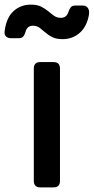

<svg xmlns="http://www.w3.org/2000/svg" viewBox="-93 -809 405 829"><path d="M81 0Q53 0 53 -28V-513Q53 -541 81 -541H138Q166 -541 166 -513V-28Q166 0 138 0ZM178 -640Q150 -640 133 -648.5Q116 -657 103 -668.5Q90 -680 78 -689Q66 -698 49 -698Q24 -698 17 -671Q13 -657 6.5 -650.5Q0 -644 -12 -644H-46Q-59 -644 -67 -651.5Q-75 -659 -73 -674Q-66 -732 -35 -760.5Q-4 -789 40 -789Q68 -789 85.5 -780Q103 -771 116 -760Q129 -749 141 -740.5Q153 -732 170 -732Q195 -732 203 -759Q207 -771 213 -778Q219 -785 232 -785H265Q279 -785 286.5 -774.5Q294 -764 291 -745Q282 -694 251 -667Q220 -640 178 -640Z"/></svg>

Font: Pitagon Sans Text SemiBold
Style: Regular
Weight: 600
Designer: Travis Tran
Foundry: Pitagon
Version: Version 1.001; ttfautohint (v1.8.4.7-5d5b);gftools[0.9.26]